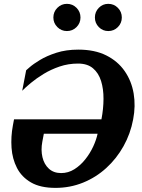

<svg xmlns="http://www.w3.org/2000/svg" viewBox="-20 -938 719 975"><path d="M261.7 16.1Q185.1 16.1 137.5 -11.5Q89.8 -39.1 66.2 -85.2Q42.5 -131.3 38.6 -187.5Q34.7 -243.7 45.4 -300.8Q46.9 -308.6 48.3 -316.4Q49.8 -324.2 51.3 -332H495.1Q505.4 -385.3 505.6 -435.8Q505.9 -486.3 493.2 -526.9Q480.5 -567.4 452.1 -591.3Q423.8 -615.2 376.5 -615.2Q326.7 -615.2 282.5 -600.1Q238.3 -585 201.4 -562.5Q164.6 -540 136.7 -516.8Q108.9 -493.7 92.8 -477.1L112.8 -581.1Q112.8 -581.1 130.9 -596.9Q148.9 -612.8 183.1 -633.5Q217.3 -654.3 266.6 -670.2Q315.9 -686 377.9 -686Q460.9 -686 519.5 -656.7Q578.1 -627.4 613 -577.1Q647.9 -526.9 658.7 -463.4Q669.4 -399.9 656.2 -332Q642.6 -258.8 607.2 -195.6Q571.8 -132.3 519.5 -84.7Q467.3 -37.1 401.6 -10.5Q335.9 16.1 261.7 16.1ZM290.5 -59.1Q326.7 -59.1 357.7 -78.6Q388.7 -98.1 413.1 -128.9Q437.5 -159.7 453.4 -194.1Q469.2 -228.5 475.6 -258.8H202.6L194.8 -217.8Q187 -175.8 195.6 -139.6Q204.1 -103.5 228.3 -81.3Q252.4 -59.1 290.5 -59.1ZM598.6 -849.1Q598.6 -820.8 578.6 -800.5Q558.6 -780.3 529.8 -780.3Q501.5 -780.3 481.7 -800.5Q461.9 -820.8 461.9 -849.1Q461.9 -877.9 481.7 -898.2Q501.5 -918.5 529.8 -918.5Q558.6 -918.5 578.6 -898.2Q598.6 -877.9 598.6 -849.1ZM388.7 -849.1Q388.7 -820.8 368.7 -800.5Q348.6 -780.3 319.8 -780.3Q291.5 -780.3 271.2 -800.5Q251 -820.8 251 -849.1Q251 -877.9 271.2 -898.2Q291.5 -918.5 319.8 -918.5Q348.6 -918.5 368.7 -898.2Q388.7 -877.9 388.7 -849.1Z"/></svg>

Font: Charis
Style: Bold Italic
Weight: 700
Italic angle: -11°
Designer: Walt Agee, Miriam Martin, Annie Olsen, Victor Gaultney, Lorna Priest, Alan Ward, Bob Hallissy, Martin Hosken, Sharon Cor
Foundry: SIL Global
Version: Version 7.000